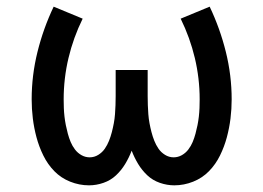

<svg xmlns="http://www.w3.org/2000/svg" viewBox="-20 -548 790 576"><path d="M247 8Q218 8 190.5 -3Q163 -14 143 -34.5Q123 -55 110 -81.5Q97 -108 89.5 -136Q82 -164 78.5 -192.5Q75 -221 75 -250Q75 -322 92.5 -392.5Q110 -463 141 -528L228 -492Q200 -435 185.5 -374Q171 -313 171 -250Q171 -237 171.5 -224Q172 -211 173.5 -198Q175 -185 177.5 -172.5Q180 -160 183.5 -147Q187 -134 192 -122Q197 -110 205 -99.5Q213 -89 224.5 -82.5Q236 -76 249 -76Q263 -76 275 -83.5Q287 -91 294.5 -102Q302 -113 307 -125.5Q312 -138 315.5 -151.5Q319 -165 321.5 -178.5Q324 -192 325 -205.5Q326 -219 326.5 -232.5Q327 -246 327 -260V-338H423V-260Q423 -246 423.5 -232.5Q424 -219 425 -205.5Q426 -192 428.5 -178.5Q431 -165 434.5 -151.5Q438 -138 443 -125.5Q448 -113 455.5 -102Q463 -91 475 -83.5Q487 -76 501 -76Q514 -76 525.5 -82.5Q537 -89 545 -99.5Q553 -110 558 -122Q563 -134 566.5 -147Q570 -160 572.5 -172.5Q575 -185 576.5 -198Q578 -211 578.5 -224Q579 -237 579 -250Q579 -313 564.5 -374Q550 -435 522 -492L609 -528Q640 -463 657.5 -392.5Q675 -322 675 -250Q675 -221 671.5 -192.5Q668 -164 660.5 -136Q653 -108 640 -81.5Q627 -55 607 -34.5Q587 -14 559.5 -3Q532 8 503 8Q481 8 459.5 0.5Q438 -7 422 -22Q406 -37 394.5 -56Q383 -75 375 -96Q367 -75 355.5 -56Q344 -37 328 -22Q312 -7 290.5 0.5Q269 8 247 8Z"/></svg>

Font: Iosevka Etoile Medium
Style: Regular
Weight: 500
Designer: Belleve Invis
Foundry: Belleve Invis
Version: Version 22.1.2; ttfautohint (v1.8.4)